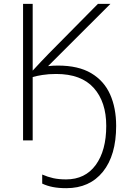

<svg xmlns="http://www.w3.org/2000/svg" viewBox="-20 -734 695 1004"><path d="M557.6 -713.9 231.4 -388.2Q256.8 -391.1 283.2 -391.1Q389.6 -391.1 456.8 -351.3Q523.9 -311.5 555.7 -240.5Q587.4 -169.4 587.4 -75.7Q587.4 78.1 518.1 164.1Q448.7 250 326.7 250Q287.1 250 256.8 244.1Q226.6 238.3 200.7 226.1V178.7Q230 191.4 259 197.8Q288.1 204.1 325.7 204.1Q425.3 204.1 480.5 128.7Q535.6 53.2 535.6 -75.7Q535.6 -201.2 470.2 -274.2Q404.8 -347.2 273.9 -347.2Q233.4 -347.2 201.7 -342Q169.9 -336.9 150.9 -331.1V0H100.6V-713.9H150.9V-364.7Q171.4 -387.2 193.4 -410.4Q215.3 -433.6 237.3 -456.1L492.2 -713.9Z"/></svg>

Font: Open Sans Light
Style: Regular
Weight: 300
Designer: Monotype Design Team
Foundry: Monotype Imaging Inc.
Version: Version 3.000; ttfautohint (v1.8.4)